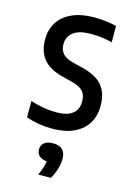

<svg xmlns="http://www.w3.org/2000/svg" viewBox="-120 -613 628 912"><g transform="rotate(15 194.0 -157.0)"><path d="M41 -11V-91.5Q105.5 -70 168.5 -70Q221 -70 247.8 -90.8Q274.5 -111.5 274.5 -150.5Q274.5 -183 259 -200.5Q243.5 -218 210.5 -227L151 -242.5Q87 -259.5 57.5 -296Q28 -332.5 28 -392.5Q28 -440 51 -476Q74 -512 119 -532.2Q164 -552.5 227.5 -552.5Q283 -552.5 337 -540V-459.5Q310 -466.5 285.2 -469.5Q260.5 -472.5 232 -472.5Q174 -472.5 146 -450.5Q118 -428.5 118 -393Q118 -363.5 133.2 -346.2Q148.5 -329 181 -320L240.5 -305Q306.5 -287.5 335.5 -251Q364.5 -214.5 364.5 -153.5Q364.5 -103 341.2 -66Q318 -29 274.2 -9.5Q230.5 10 170.5 10Q101 10 41 -11ZM255 136.5Q255 159.5 246.8 187Q238.5 214.5 224.5 237.5H162.5Q181 198 185.5 166.5Q161 164.5 148 152.5Q135 140.5 135 121Q135 100 150 88Q165 76 194 76Q224.5 76 239.8 91.5Q255 107 255 136.5Z"/></g></svg>

Font: Encode Sans Condensed Medium
Style: Regular
Weight: 500
Width: 3
Designer: Multiple Designers
Foundry: Impallari Type
Version: Version 2.000